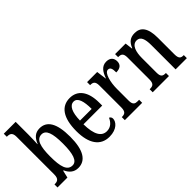

<svg xmlns="http://www.w3.org/2000/svg" viewBox="-27 -1335 1920 1920"><g transform="rotate(-45 932.5 -375.0)"><path d="M300 10C402 10 463 -76 463 -269C463 -461 407 -546 305 -546C240 -546 204 -507 181 -448H178C180 -479 182 -542 182 -578V-760H14V-717H19C54 -717 83 -708 83 -649V-115C83 -52 53 -43 20 -43H14V0H154L172 -78H178C201 -26 239 10 300 10ZM277 -49C203 -49 181 -127 181 -270C181 -413 205 -489 276 -489C338 -489 363 -419 363 -271C363 -127 338 -49 277 -49Z M741 10C847 10 894 -51 894 -94C894 -113 883 -124 871 -129C852 -85 818 -48 762 -48C687 -48 646 -116 644 -263H909V-305C909 -463 842 -547 732 -547C613 -547 545 -452 545 -264C545 -90 613 10 741 10ZM811 -314H646C648 -429 679 -494 735 -494C790 -494 811 -422 811 -314Z M966 0H1211V-43H1190C1157 -43 1131 -51 1131 -110V-276C1131 -368 1156 -477 1203 -477C1234 -477 1243 -453 1243 -398C1301 -398 1329 -424 1329 -469C1329 -515 1303 -546 1248 -546C1183 -546 1151 -495 1128 -430H1125L1111 -536H968V-493H971C1006 -493 1031 -484 1031 -425V-115C1031 -52 1004 -43 969 -43H966Z M1360 0H1590V-43H1585C1550 -43 1526 -51 1526 -110V-319C1526 -402 1547 -481 1613 -481C1666 -481 1684 -429 1684 -344V0H1843V-43H1839C1804 -43 1782 -52 1782 -115V-350C1782 -487 1735 -547 1651 -547C1590 -547 1553 -521 1527 -456H1523L1513 -536H1364V-493H1368C1403 -493 1428 -484 1428 -425V-115C1428 -52 1402 -43 1366 -43H1360Z"/></g></svg>

Font: Noto Serif Tamil ExtraCondensed Medium
Style: Italic
Weight: 500
Width: 2
Italic angle: -12°
Designer: Indian Type Foundry, Tom Grace, and the Monotype Design Team
Foundry: Monotype Imaging Inc.
Version: Version 2.003